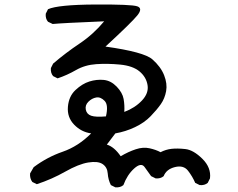

<svg xmlns="http://www.w3.org/2000/svg" viewBox="-20 -759 1040 838"><path d="M483.4 58.6 463.9 48.8Q452.1 25.4 450.2 -2Q448.2 -29.3 427.7 -43Q407.2 -56.6 365.2 -49.8Q323.2 -43 264.6 -9.8Q206.1 23.4 140.6 44.9L121.1 35.2Q109.4 19.5 111.3 -2L127 -29.3Q185.5 -73.2 253.4 -96.7Q321.3 -120.1 377.9 -176.8Q335 -182.6 303.7 -214.8Q272.5 -247.1 276.4 -293Q280.3 -338.9 309.6 -366.2Q338.9 -393.6 370.1 -403.3Q401.4 -413.1 432.6 -410.2Q463.9 -407.2 489.3 -380.9Q514.6 -354.5 519.5 -327.1Q524.4 -299.8 522.5 -270.5Q569.3 -288.1 599.6 -320.3Q629.9 -352.5 624 -387.7Q618.2 -422.9 588.9 -447.3Q559.6 -471.7 504.4 -477.1Q449.2 -482.4 399.9 -479Q350.6 -475.6 311.5 -453.1Q272.5 -430.7 231.4 -417L211.9 -426.8Q200.2 -440.4 202.1 -461.9L211.9 -481.4Q266.6 -528.3 327.1 -568.8Q387.7 -609.4 434.6 -666Q247.1 -658.2 210 -654.3L189.5 -664.1Q177.7 -677.7 179.7 -699.2L189.5 -718.8Q233.4 -738.3 393.6 -739.3Q553.7 -740.2 579.1 -731.4Q604.5 -722.7 579.1 -691.4Q553.7 -660.2 440.4 -555.7Q608.4 -532.2 645 -500Q681.6 -467.8 696.3 -430.7Q710.9 -393.6 705.1 -361.3Q699.2 -329.1 682.1 -304.7Q665 -280.3 637.7 -252Q610.4 -223.6 569.3 -204.1Q528.3 -184.6 483.4 -176.8L446.3 -127.9Q478.5 -118.2 506.8 -77.1Q540 -96.7 572.3 -107.4Q604.5 -118.2 632.8 -111.8Q661.1 -105.5 680.7 -94.7Q703.1 -106.4 728.5 -109.4Q753.9 -112.3 789.1 -108.4Q824.2 -104.5 863.3 -65.9Q902.3 -27.3 896.5 19.5L886.7 39.1Q873 50.8 851.6 48.8L832 39.1Q820.3 11.7 800.8 -13.7Q781.2 -39.1 743.7 -29.8Q706.1 -20.5 694.3 9.8Q680.7 21.5 659.2 19.5L639.6 9.8Q626 -9.8 610.8 -30.3Q595.7 -50.8 565.4 -23.4Q535.2 3.9 518.6 48.8Q504.9 60.5 483.4 58.6ZM442.4 -251Q454.1 -300.8 436.5 -318.8Q418.9 -336.9 399.9 -333.5Q380.9 -330.1 365.7 -314.9Q350.6 -299.8 354.5 -280.3Q358.4 -260.7 377.9 -253.9Q397.5 -247.1 442.4 -251Z"/></svg>

Font: JasonHandwriting2
Style: Regular
Weight: 400
Version: Version 1.05.10